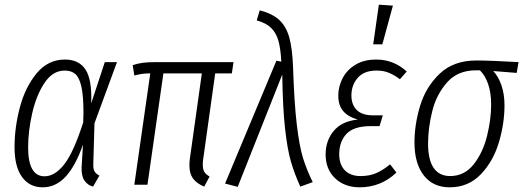

<svg xmlns="http://www.w3.org/2000/svg" viewBox="-20 -788 2232 819"><path d="M369 -347 427 -523H479L383 -262L378 -89Q377 -67 383.5 -56.5Q390 -46 404 -39L377 8Q354 2 340.5 -17.5Q327 -37 328 -73L334 -171Q302 -80 260 -34.5Q218 11 162 11Q106 11 74 -33Q42 -77 42 -160Q42 -245 65 -331Q88 -417 136.5 -475.5Q185 -534 257 -534Q317 -534 345 -491Q373 -448 369 -347ZM100 -159Q100 -36 170 -36Q214 -36 254 -87Q294 -138 335 -266L336 -308Q336 -378 327.5 -417Q319 -456 302 -471.5Q285 -487 256 -487Q205 -487 170 -434.5Q135 -382 117.5 -305.5Q100 -229 100 -159Z M847 -111Q845 -101 845 -85Q845 -66 851.5 -55Q858 -44 874 -35L851 8Q818 -6 803 -27Q788 -48 788 -82Q788 -101 790 -112L841 -475H677L609 0H553L621 -475Q601 -475 587 -473Q573 -471 553 -466L546 -510Q566 -517 588 -520Q610 -523 642 -523H976L969 -475H898Z M1230 -503Q1235 -349 1246 -256.5Q1257 -164 1272.5 -114Q1288 -64 1314 -11L1261 8Q1236 -47 1221 -98.5Q1206 -150 1196 -239Q1186 -328 1184 -470L994 9L940 -5L1159 -529L1180 -525Q1177 -581 1167.5 -614.5Q1158 -648 1136.5 -669Q1115 -690 1075 -701L1088 -744Q1142 -730 1171.5 -702.5Q1201 -675 1214 -628Q1227 -581 1230 -503Z M1369 -129Q1369 -188 1403.5 -229.5Q1438 -271 1506 -278Q1466 -289 1444.5 -313.5Q1423 -338 1423 -381Q1423 -418 1441 -453.5Q1459 -489 1495.5 -511.5Q1532 -534 1585 -534Q1659 -534 1715 -483L1686 -450Q1662 -468 1639 -477.5Q1616 -487 1586 -487Q1533 -487 1506 -456Q1479 -425 1479 -381Q1479 -341 1502 -318.5Q1525 -296 1571 -296H1613L1599 -250H1562Q1489 -250 1458 -217Q1427 -184 1427 -130Q1427 -86 1451 -61.5Q1475 -37 1518 -37Q1555 -37 1583.5 -49Q1612 -61 1644 -87L1671 -52Q1605 11 1514 11Q1450 11 1409.5 -27.5Q1369 -66 1369 -129ZM1596 -768 1656 -764 1611 -599H1572Z M1748 -180Q1748 -258 1772.5 -338Q1797 -418 1856 -474Q1915 -530 2012 -530Q2073 -530 2192 -523L2184 -477L2084 -485Q2106 -462 2119 -424Q2132 -386 2132 -339Q2132 -261 2108 -180.5Q2084 -100 2031 -44.5Q1978 11 1898 11Q1827 11 1787.5 -40Q1748 -91 1748 -180ZM2075 -342Q2075 -393 2062 -430Q2049 -467 2027 -488H2010Q1933 -488 1887.5 -437Q1842 -386 1824 -314.5Q1806 -243 1806 -175Q1806 -106 1830 -71.5Q1854 -37 1900 -37Q1961 -37 2000.5 -87Q2040 -137 2057.5 -208Q2075 -279 2075 -342Z"/></svg>

Font: Fira Sans Extra Condensed Light
Style: Italic
Weight: 300
Width: 3
Italic angle: -8°
Designer: Carrois Corporate & Edenspiekermann AG
Foundry: Carrois Corporate GbR & Edenspiekermann AG
Version: Version 4.203